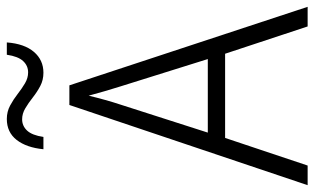

<svg xmlns="http://www.w3.org/2000/svg" viewBox="-204 -740 944 577"><g transform="rotate(-90 268.5 -452.0)"><path d="M477 0 395 -248H142L59 0H0L241 -716H300L536 0ZM297 -562Q291 -581 283 -608Q275 -635 269 -658Q263 -633 256 -608Q249 -583 242 -562L158 -300H379ZM108 -794Q113 -845 136 -874.5Q159 -904 199 -904Q221 -904 239.5 -894Q258 -884 274 -871.5Q290 -859 306 -849.5Q322 -840 339 -840Q359 -840 373 -855Q387 -870 392 -904H429Q425 -851 400.5 -822.5Q376 -794 338 -794Q316 -794 298 -803.5Q280 -813 263.5 -826Q247 -839 231 -848.5Q215 -858 198 -858Q178 -858 164 -843Q150 -828 145 -794Z"/></g></svg>

Font: Noto Sans Georgian SemiCondensed Light
Style: Regular
Weight: 300
Width: 4
Designer: Monotype Design Team, Akaki Razmadze
Foundry: Google LLC
Version: Version 2.005; ttfautohint (v1.8.4.7-5d5b)